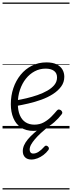

<svg xmlns="http://www.w3.org/2000/svg" viewBox="-20 -1009 566 1508"><path d="M243 19Q184 19 144.5 -7.5Q105 -34 85 -81.5Q65 -129 65 -191Q65 -258 85 -317Q105 -376 142 -421.5Q179 -467 230.5 -493Q282 -519 345 -519Q394 -519 425 -503.5Q456 -488 470.5 -462.5Q485 -437 485 -406Q485 -363 460.5 -329.5Q436 -296 395.5 -270Q355 -244 305 -226Q255 -208 203 -196Q151 -184 105 -176L106 -221Q145 -227 189 -237.5Q233 -248 275 -262.5Q317 -277 352 -297Q387 -317 407.5 -342.5Q428 -368 428 -401Q428 -435 404 -452.5Q380 -470 338 -470Q292 -470 252.5 -449Q213 -428 183.5 -391Q154 -354 137 -304Q120 -254 120 -197Q120 -141 136 -104Q152 -67 181 -48.5Q210 -30 250 -30Q292 -30 325 -48.5Q358 -67 383.5 -93Q409 -119 427 -141Q435 -150 443.5 -149Q452 -148 460 -142Q467 -135 469 -127.5Q471 -120 464 -111Q440 -79 406 -49Q372 -19 331 0Q290 19 243 19ZM226 244Q195 244 177 226.5Q159 209 159 178Q159 155 169 132Q179 109 199 85Q219 61 249 34.5Q279 8 319 -24L362 -22V-17Q328 11 301 36Q274 61 254.5 84Q235 107 224 127Q213 147 213 166Q213 180 220 188.5Q227 197 241 197Q262 197 283.5 183Q305 169 329 142Q333 136 340.5 135Q348 134 356 141Q363 147 364 154.5Q365 162 360 169Q344 191 321.5 208Q299 225 274.5 234.5Q250 244 226 244ZM0 469H526V479H0ZM0 -20H526V0H0ZM0 -505H526V-500H0ZM0 -989H526V-979H0Z"/></svg>

Font: Playwrite DE VA Guides
Style: Regular
Weight: 400
Designer: Veronika Burian, José Scaglione
Foundry: TypeTogether
Version: Version 1.003